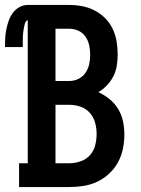

<svg xmlns="http://www.w3.org/2000/svg" viewBox="-49 -755 569 775"><path d="M28 0V-96H63V-673Q58 -673 55 -667.5Q52 -662 50.5 -656.5Q49 -651 48 -645Q47 -639 46 -633.5Q45 -628 44.5 -622.5Q44 -617 43.5 -611Q43 -605 43 -599.5Q43 -594 43 -588Q43 -582 43 -576.5Q43 -571 43 -565H-29Q-29 -583 -28 -601Q-27 -619 -23.5 -636.5Q-20 -654 -14 -671Q-8 -688 2.5 -702.5Q13 -717 29 -726Q45 -735 63 -735H230Q257 -735 283 -730Q309 -725 332.5 -713Q356 -701 375 -682Q394 -663 405.5 -639Q417 -615 421.5 -588.5Q426 -562 426 -536Q426 -513 422.5 -490.5Q419 -468 409 -448Q399 -428 383 -411Q367 -394 348 -383Q372 -372 393 -355Q414 -338 428 -315Q442 -292 447.5 -265Q453 -238 453 -212Q453 -183 447 -154Q441 -125 427 -99.5Q413 -74 391.5 -54Q370 -34 343.5 -21.5Q317 -9 288 -4.5Q259 0 230 0ZM175 -428H230Q250 -428 267.5 -436.5Q285 -445 296 -461Q307 -477 311 -496Q315 -515 315 -534Q315 -553 311 -572Q307 -591 296 -607Q285 -623 267.5 -631Q250 -639 230 -639H175ZM175 -96H230Q253 -96 275.5 -103.5Q298 -111 313.5 -128Q329 -145 335 -168Q341 -191 341 -214Q341 -237 335 -259.5Q329 -282 313.5 -299.5Q298 -317 275.5 -324.5Q253 -332 230 -332H175Z"/></svg>

Font: Iosevka Gothic
Style: Bold
Weight: 700
Monospace: yes
Designer: Belleve Invis
Foundry: Belleve Invis
Version: Version 15.5.1; ttfautohint (v1.8.4)